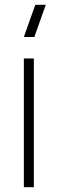

<svg xmlns="http://www.w3.org/2000/svg" viewBox="-20 -785 242 805"><path d="M124 -630H80L128 -765H172ZM80 0V-540H122V0Z"/></svg>

Font: Manrope ExtraLight
Style: Regular
Weight: 200
Designer: Mikhail Sharanda
Foundry: Mikhail Sharanda
Version: Version 4.505